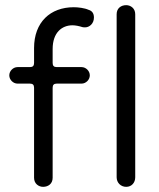

<svg xmlns="http://www.w3.org/2000/svg" viewBox="-20 -708 616 744"><path d="M469 16C490 16 504 0 504 -21V-653C504 -676 486 -688 469 -688C449 -688 432 -676 432 -653V-21C432 0 448 16 469 16ZM147 16C167 16 184 4 184 -19V-368C184 -379 189 -384 200 -384H296C313 -384 328 -399 328 -416C328 -433 313 -448 296 -448H200C189 -448 184 -453 184 -464V-518C184 -582 220 -610 261 -610C272 -610 287 -607 299 -603C303 -602 306 -602 310 -602C326 -602 344 -616 344 -640C344 -656 337 -666 323 -670C308 -677 282 -680 266 -680C175 -680 112 -622 112 -522V-464C112 -453 107 -448 96 -448H48C31 -448 16 -433 16 -416C16 -399 31 -384 48 -384H96C107 -384 112 -379 112 -368V-19C112 4 130 16 147 16Z"/></svg>

Font: Dongle Light
Style: Regular
Weight: 300
Designer: Yanghee Ryu
Foundry: Yanghee Ryu
Version: Version 2.000